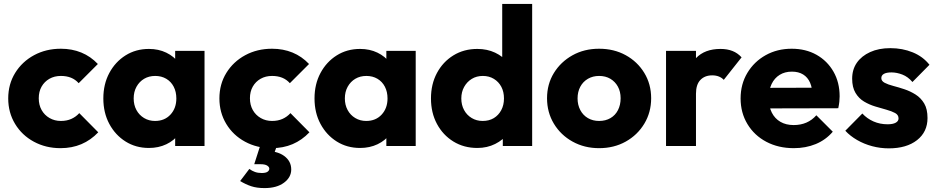

<svg xmlns="http://www.w3.org/2000/svg" viewBox="-20 -746 4788 981"><path d="M289 11Q214 11 153 -22Q92 -55 57 -113Q22 -171 22 -243Q22 -316 57.5 -373.5Q93 -431 154 -464Q215 -497 291 -497Q348 -497 395.5 -477.5Q443 -458 480 -419L382 -321Q365 -340 342.5 -349Q320 -358 291 -358Q258 -358 232.5 -343.5Q207 -329 192.5 -303.5Q178 -278 178 -244Q178 -210 192.5 -184Q207 -158 233 -143Q259 -128 291 -128Q321 -128 344.5 -138.5Q368 -149 385 -168L482 -70Q444 -30 396 -9.5Q348 11 289 11Z M741 10Q674 10 621.5 -23Q569 -56 538.5 -113Q508 -170 508 -243Q508 -316 538.5 -373Q569 -430 621.5 -463Q674 -496 741 -496Q790 -496 829.5 -477Q869 -458 894 -424.5Q919 -391 922 -348V-138Q919 -95 894.5 -61.5Q870 -28 830 -9Q790 10 741 10ZM772 -128Q821 -128 851 -160.5Q881 -193 881 -243Q881 -277 867.5 -303Q854 -329 829.5 -343.5Q805 -358 773 -358Q741 -358 716.5 -343.5Q692 -329 677.5 -303Q663 -277 663 -243Q663 -210 677 -184Q691 -158 716 -143Q741 -128 772 -128ZM875 0V-131L898 -249L875 -367V-486H1025V0Z M1368 11Q1293 11 1232 -22Q1171 -55 1136 -113Q1101 -171 1101 -243Q1101 -316 1136.5 -373.5Q1172 -431 1233 -464Q1294 -497 1370 -497Q1427 -497 1474.5 -477.5Q1522 -458 1559 -419L1461 -321Q1444 -340 1421.5 -349Q1399 -358 1370 -358Q1337 -358 1311.5 -343.5Q1286 -329 1271.5 -303.5Q1257 -278 1257 -244Q1257 -210 1271.5 -184Q1286 -158 1312 -143Q1338 -128 1370 -128Q1400 -128 1423.5 -138.5Q1447 -149 1464 -168L1561 -70Q1523 -30 1475 -9.5Q1427 11 1368 11ZM1332 215Q1292 215 1263.5 205.5Q1235 196 1207 179L1254 117Q1267 127 1282.5 132.5Q1298 138 1317 138Q1338 138 1347 131.5Q1356 125 1356 116Q1356 107 1345 100Q1334 93 1311 93H1279L1313 -13H1399L1373 60L1329 25Q1395 24 1431.5 50.5Q1468 77 1468 120Q1468 160 1431 187.5Q1394 215 1332 215Z M1820 10Q1753 10 1700.5 -23Q1648 -56 1617.5 -113Q1587 -170 1587 -243Q1587 -316 1617.5 -373Q1648 -430 1700.5 -463Q1753 -496 1820 -496Q1869 -496 1908.5 -477Q1948 -458 1973 -424.5Q1998 -391 2001 -348V-138Q1998 -95 1973.5 -61.5Q1949 -28 1909 -9Q1869 10 1820 10ZM1851 -128Q1900 -128 1930 -160.5Q1960 -193 1960 -243Q1960 -277 1946.5 -303Q1933 -329 1908.5 -343.5Q1884 -358 1852 -358Q1820 -358 1795.5 -343.5Q1771 -329 1756.5 -303Q1742 -277 1742 -243Q1742 -210 1756 -184Q1770 -158 1795 -143Q1820 -128 1851 -128ZM1954 0V-131L1977 -249L1954 -367V-486H2104V0Z M2419 10Q2350 10 2296.5 -23Q2243 -56 2212.5 -113Q2182 -170 2182 -243Q2182 -316 2212.5 -373Q2243 -430 2296.5 -463Q2350 -496 2419 -496Q2469 -496 2509.5 -477Q2550 -458 2576.5 -424.5Q2603 -391 2606 -348V-143Q2603 -100 2577 -65.5Q2551 -31 2510 -10.5Q2469 10 2419 10ZM2446 -128Q2479 -128 2503 -142.5Q2527 -157 2541 -183Q2555 -209 2555 -243Q2555 -277 2541.5 -302.5Q2528 -328 2503.5 -343Q2479 -358 2447 -358Q2415 -358 2390.5 -343Q2366 -328 2351.5 -302Q2337 -276 2337 -243Q2337 -210 2351 -184Q2365 -158 2390 -143Q2415 -128 2446 -128ZM2699 0H2549V-131L2572 -249L2546 -367V-726H2699Z M3041 11Q2966 11 2905.5 -22.5Q2845 -56 2810 -114Q2775 -172 2775 -244Q2775 -316 2810 -373Q2845 -430 2905 -463.5Q2965 -497 3041 -497Q3117 -497 3177 -464Q3237 -431 3272 -373.5Q3307 -316 3307 -244Q3307 -172 3272 -114Q3237 -56 3177 -22.5Q3117 11 3041 11ZM3041 -128Q3074 -128 3099 -142.5Q3124 -157 3137.5 -183.5Q3151 -210 3151 -244Q3151 -278 3137 -303.5Q3123 -329 3098.5 -343.5Q3074 -358 3041 -358Q3009 -358 2984 -343.5Q2959 -329 2945 -303Q2931 -277 2931 -243Q2931 -210 2945 -183.5Q2959 -157 2984 -142.5Q3009 -128 3041 -128Z M3383 0V-486H3536V0ZM3536 -267 3472 -317Q3491 -402 3536 -449Q3581 -496 3661 -496Q3696 -496 3722.5 -485.5Q3749 -475 3769 -453L3678 -338Q3668 -349 3653 -355Q3638 -361 3619 -361Q3581 -361 3558.5 -337.5Q3536 -314 3536 -267Z M4036 11Q3957 11 3895.5 -21.5Q3834 -54 3799 -112Q3764 -170 3764 -243Q3764 -316 3798.5 -373.5Q3833 -431 3892 -464Q3951 -497 4025 -497Q4097 -497 4152 -466Q4207 -435 4238.5 -380Q4270 -325 4270 -254Q4270 -241 4268.5 -226.5Q4267 -212 4263 -193L3844 -192V-297L4198 -298L4132 -254Q4131 -296 4119 -323.5Q4107 -351 4083.5 -365.5Q4060 -380 4026 -380Q3990 -380 3963.5 -363.5Q3937 -347 3922.5 -317Q3908 -287 3908 -244Q3908 -201 3923.5 -170.5Q3939 -140 3967.5 -123.5Q3996 -107 4035 -107Q4071 -107 4100 -119.5Q4129 -132 4151 -157L4235 -73Q4199 -31 4148 -10Q4097 11 4036 11Z M4521 12Q4478 12 4436.5 1Q4395 -10 4359.5 -30.5Q4324 -51 4299 -78L4386 -166Q4410 -140 4443 -125.5Q4476 -111 4515 -111Q4542 -111 4556.5 -119Q4571 -127 4571 -141Q4571 -159 4553.5 -168.5Q4536 -178 4509 -185.5Q4482 -193 4452 -202Q4422 -211 4395 -227Q4368 -243 4351 -271.5Q4334 -300 4334 -344Q4334 -391 4358 -425.5Q4382 -460 4426 -480Q4470 -500 4529 -500Q4591 -500 4643.5 -478.5Q4696 -457 4729 -415L4642 -327Q4619 -354 4590.5 -365Q4562 -376 4535 -376Q4509 -376 4496 -368.5Q4483 -361 4483 -347Q4483 -332 4500 -323Q4517 -314 4544 -307Q4571 -300 4601 -290Q4631 -280 4658 -263Q4685 -246 4702 -217.5Q4719 -189 4719 -143Q4719 -72 4665.5 -30Q4612 12 4521 12Z"/></svg>

Font: Outfit Thin
Style: Bold
Weight: 700
Version: Version 1.100;gftools[0.9.27]